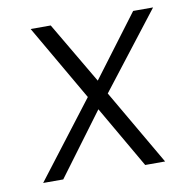

<svg xmlns="http://www.w3.org/2000/svg" viewBox="-61 -534 578 593"><g transform="rotate(-10 228.0 -237.5)"><path d="M28 0 210 -237.5 72.5 -475H135.5L249 -282L394 -475H456.5L272.5 -237.5L410.5 0H348L235.5 -194.5L91 0Z"/></g></svg>

Font: Karla Light
Style: Italic
Weight: 300
Italic angle: -8°
Designer: Jonathan Pinhorn
Version: Version 2.004;gftools[0.9.33]